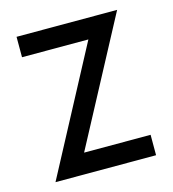

<svg xmlns="http://www.w3.org/2000/svg" viewBox="-82 -569 574 638"><g transform="rotate(-15 205.0 -250.0)"><path d="M31.8 0 260.1 -429.8H31.8V-500H377.8L149 -70.2H377.8V0Z"/></g></svg>

Font: Myanmar KatKuu
Style: Regular
Weight: 400
Designer: Khon Soe Zaw Thu
Foundry: MPUA
Version: Version 1.00 September 13, 2016, initial release